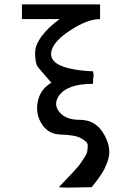

<svg xmlns="http://www.w3.org/2000/svg" viewBox="-20 -742 598 875"><path d="M342 -196Q408 -196 443 -146.5Q478 -97 478 -49Q478 -25 467 2.5Q456 30 445.5 46.5Q435 63 417.5 86Q400 109 398 111Q385 111 350.5 112Q316 113 289 113Q262 113 248 111Q255 103 271 87Q288 69 297 59.5Q306 50 322.5 32Q339 14 346.5 3Q354 -8 365 -24.5Q376 -41 377.5 -51.5Q379 -62 380 -75Q381 -88 371.5 -96.5Q362 -105 348.5 -112.5Q335 -120 311 -124Q287 -128 255 -129Q201 -130 171 -176Q141 -222 152 -278.5Q163 -335 214 -365Q154 -434 151 -439Q142 -453 140 -492Q140 -497 140 -500Q139 -535 170 -577Q201 -619 252 -655H80V-722H436V-655Q378 -655 299 -603Q218 -550 213 -501Q208 -445 317 -426Q355 -419 404 -417Q408 -399 406 -393.5Q404 -388 404 -360Q286 -360 248 -305Q222 -266 251 -231Q280 -196 342 -196Z"/></svg>

Font: OpenDyslexic
Style: Regular
Weight: 400
Designer: Abbie Gonzalez
Version: Version 0.920;hotconv 1.0.109;makeotfexe 2.5.65596